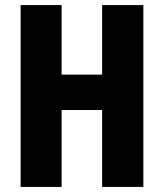

<svg xmlns="http://www.w3.org/2000/svg" viewBox="-20 -734 643 754"><path d="M543 0V-714H381V-441H222V-714H61V0H222V-302H381V0Z"/></svg>

Font: Noto Sans Bengali ExtraCondensed ExtraBold
Style: Regular
Weight: 800
Width: 2
Designer: Joana Ranito - Universal Thirst; Jelle Bosma - Monotype Design Team
Foundry: Universal Thirst ehf.
Version: Version 3.000